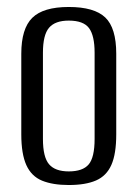

<svg xmlns="http://www.w3.org/2000/svg" viewBox="-20 -523 393 550"><path d="M177 7Q131 7 100.5 -5.5Q70 -18 55.5 -50Q41 -82 41 -138V-369Q41 -441 72.5 -472Q104 -503 177 -503Q250 -503 281.5 -473Q313 -443 313 -369V-138Q313 -82 299 -50.5Q285 -19 255 -6Q225 7 177 7ZM177 -32Q217 -32 234 -52Q251 -72 251 -125V-372Q251 -421 235 -442.5Q219 -464 177 -464Q138 -464 120.5 -443.5Q103 -423 103 -372V-125Q103 -73 120.5 -52.5Q138 -32 177 -32Z"/></svg>

Font: Alumni Sans
Style: Regular
Weight: 400
Designer: Robert E. Leuschke
Foundry: Robert E. Leuschke
Version: Version 1.018